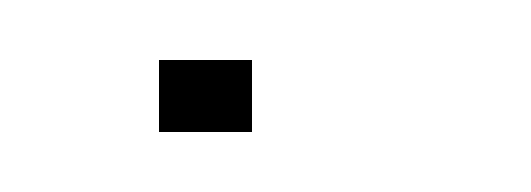

<svg xmlns="http://www.w3.org/2000/svg" viewBox="-20 -373 177 64"><path d="M33 -329V-353H64V-329Z"/></svg>

Font: Foldit Thin
Style: Regular
Weight: 100
Designer: Sophia Tai
Foundry: Sophia Tai
Version: Version 1.003